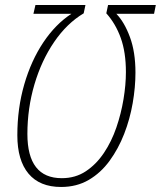

<svg xmlns="http://www.w3.org/2000/svg" viewBox="-20 -734 640 764"><path d="M223 10Q138 10 93.5 -43Q49 -96 49 -196Q49 -303 76.5 -398Q104 -493 152.5 -565.5Q201 -638 264 -679H113L121 -714H320L313 -681Q246 -641 195.5 -567Q145 -493 117 -398Q89 -303 89 -201Q89 -25 226 -25Q280 -25 321.5 -52.5Q363 -80 393.5 -125.5Q424 -171 443 -226.5Q462 -282 471.5 -339.5Q481 -397 481 -447Q481 -526 460.5 -583Q440 -640 403 -681L410 -714H600L593 -679H443Q475 -646 497 -586.5Q519 -527 519 -445Q519 -387 508 -323.5Q497 -260 474 -201Q451 -142 416 -94Q381 -46 333 -18Q285 10 223 10Z"/></svg>

Font: Noto Sans Condensed ExtraLight
Style: Italic
Weight: 200
Width: 3
Italic angle: -12°
Designer: Monotype Design Team
Foundry: Monotype Imaging Inc.
Version: Version 2.013; ttfautohint (v1.8.4.7-5d5b)